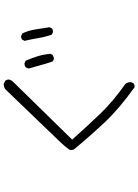

<svg xmlns="http://www.w3.org/2000/svg" viewBox="125 -864 749 1040"><g transform="rotate(-90 500.0 -343.5)"><path d="M847.7 -431.6Q858.9 -431.6 866.7 -437L873 -450.7Q867.7 -489.3 860.8 -528.3Q855 -564.9 839.8 -596.7L826.2 -604Q825.2 -604.5 822 -604.5Q818.8 -604.5 814.2 -603Q809.6 -601.6 805.7 -598.1L799.3 -585.4Q808.1 -547.9 814.5 -509.8Q820.8 -471.7 833 -438L845.2 -432.1Q846.7 -431.6 847.7 -431.6ZM676.8 -585.9Q664.6 -585.9 656.7 -579.6Q650.9 -571.8 649.4 -562.5Q669.4 -489.3 676 -468.8Q682.6 -448.2 688 -432.6Q694.8 -427.7 704.1 -426.3Q713.9 -428.2 723.1 -433.6L729.5 -446.8Q725.6 -482.4 715.8 -514.6Q706.1 -546.9 691.9 -579.1L679.2 -585.4Q677.7 -585.9 676.8 -585.9ZM550.3 10.7Q561 10.7 568.8 5.4L575.7 -9.3Q575.7 -10.3 575.7 -11.2Q575.7 -28.8 564.5 -40.5Q470.7 -106.4 403.8 -176.3Q336.9 -246.1 264.2 -327.6L582 -652.3L589.4 -667.5Q589.8 -668.5 589.8 -669.4Q589.8 -681.6 582.5 -690.4L567.4 -698.2Q564.9 -698.2 562.5 -698.2Q545.9 -698.2 533.7 -686.5L529.8 -682.1Q278.3 -421.4 250.5 -391.6Q223.1 -361.8 211.9 -345.7Q208 -339.8 208 -332.8Q208 -325.7 210.9 -318.4Q281.2 -233.4 355.5 -153.8Q428.7 -75.2 548.3 10.7Q549.3 10.7 550.3 10.7Z"/></g></svg>

Font: NaikaiFont
Style: ExtraLight
Weight: 200
Version: Version 1.89